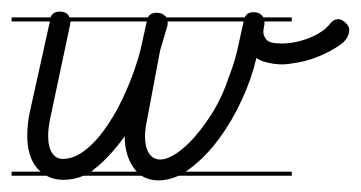

<svg xmlns="http://www.w3.org/2000/svg" viewBox="-20 -317 622 331"><path d="M483 -280H436Q436 -273 435 -270Q434 -266 434 -262Q434 -255 439.5 -248.5Q445 -242 465 -242Q489 -242 513 -251.5Q537 -261 549 -276Q555 -284 563 -284Q569 -284 575.5 -278Q582 -272 582 -266Q582 -251 567.5 -240.5Q553 -230 533.5 -221.5Q514 -213 495 -209.5Q476 -206 467 -206Q454 -206 441.5 -209Q429 -212 422 -217Q414 -182 397 -145Q380 -108 357 -77Q334 -46 307 -26L300 -21H483V-14H288Q270 -6 254 -6Q237 -6 224 -14H124Q107 -7 89 -7Q73 -7 60 -14H0V-21H50L44 -27Q27 -47 27 -83Q27 -103 31 -122L66 -280H0V-287H67Q71 -297 83 -297Q92 -297 97 -292Q99 -289 100 -287H235Q239 -295 250 -295Q259 -295 264 -290Q266 -289 267 -287H402Q406 -296 417 -296Q426 -296 431 -291Q433 -289 434 -287H483ZM269 -274 256 -230 234 -113Q230 -95 230 -82Q230 -63 237 -52.5Q244 -42 256 -42Q268 -42 284 -52.5Q300 -63 316.5 -82Q333 -101 348.5 -126.5Q364 -152 374 -183Q383 -205 389 -230Q394 -253 400 -280H269V-279ZM101 -278Q101 -277 101 -275L67 -115Q63 -96 63 -83Q63 -63 70 -53Q77 -43 88 -43Q108 -43 128 -59Q148 -75 166 -102Q184 -129 198.5 -162.5Q213 -196 222 -230L233 -280H102Q102 -279 101 -278ZM211 -27Q195 -49 195 -82Q168 -45 143 -26Q140 -23 137 -21H216Q213 -24 211 -27Z"/></svg>

Font: Gruenewald VA 3. Klasse
Style: Regular
Weight: 400
Designer: Peter Wiegel
Foundry: Peter Wiegel, nach dem Schriftentwurf von Dr. H. Gr¸newald
Version: Version 0.007